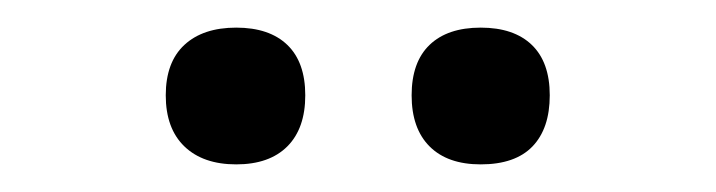

<svg xmlns="http://www.w3.org/2000/svg" viewBox="-20 -722 518 139"><path d="M328 -603Q304 -603 291 -616Q278 -629 278 -653Q278 -677 291 -689.5Q304 -702 328 -702Q352 -702 365 -689.5Q378 -677 378 -653Q378 -629 365.5 -616Q353 -603 328 -603ZM151 -603Q127 -603 113.5 -616Q100 -629 100 -653Q100 -677 113.5 -689.5Q127 -702 151 -702Q175 -702 188 -689.5Q201 -677 201 -653Q201 -629 188 -616Q175 -603 151 -603Z"/></svg>

Font: Nunito Medium
Style: Regular
Weight: 500
Designer: Vernon Adams
Foundry: Vernon Adams
Version: Version 3.601